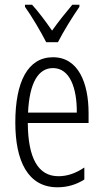

<svg xmlns="http://www.w3.org/2000/svg" viewBox="-20 -785 439 815"><path d="M176 -606H226C250 -653 288 -714 317 -756V-765H287C253 -724 231 -697 201 -655C174 -694 142 -737 116 -765H86V-756C114 -717 152 -653 176 -606ZM205 -542C98 -542 45 -438 45 -265C45 -102 98 10 224 10C267 10 305 -2 338 -23V-74C301 -49 265 -37 228 -37C141 -37 99 -115 98 -263H356V-305C356 -432 313 -542 205 -542ZM205 -496C277 -496 307 -410 306 -307H99C105 -435 143 -496 205 -496Z"/></svg>

Font: Noto Sans Arabic UI XCn Lt
Style: Regular
Weight: 300
Width: 2
Designer: Monotype Design Team, Nadine Chahine and Nizar Qandah
Foundry: Monotype Imaging Inc.
Version: Version 2.010